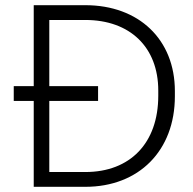

<svg xmlns="http://www.w3.org/2000/svg" viewBox="-20 -720 743 740"><path d="M110 0H309C515 0 654 -139 654 -349V-369C654 -568 515 -700 309 -700H110V-388H33V-331H110ZM170 -57V-331H358V-388H170V-643H309C481 -643 590 -538 590 -371V-351C590 -169 482 -57 309 -57Z"/></svg>

Font: Fixel Text Light
Style: Regular
Weight: 300
Width: 4
Designer: AlfaBravo + MacPaw
Foundry: Kyrylo Tkachov, Marchela Mozhyna, Serhii Makarenko, Maria Weinstein, Zakhar Kryvoshyya
Version: Version 1.211